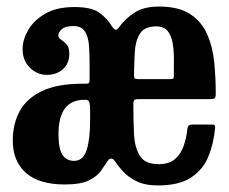

<svg xmlns="http://www.w3.org/2000/svg" viewBox="-20 -553 700 586"><path d="M19 -124.5Q19 -174.5 40 -213.5Q61 -252.5 108 -275Q155 -297.5 232 -297.5H240.5Q249 -297.5 251.2 -299.5Q253.5 -301.5 253.5 -310.5V-356.5Q253.5 -388 251.5 -414.5Q249.5 -441 239 -457.2Q228.5 -473.5 203.5 -473.5Q179.5 -473.5 168.8 -464Q158 -454.5 158 -445Q158 -437 166.2 -432Q174.5 -427 183 -418Q191.5 -409 191.5 -388.5Q191.5 -359.5 172.2 -342Q153 -324.5 123 -324.5Q93 -324.5 71 -346.5Q49 -368.5 49 -403.5Q49 -431.5 66 -461.2Q83 -491 118 -511.2Q153 -531.5 206.5 -531.5Q260.5 -531.5 283.8 -513.8Q307 -496 317.5 -479Q326.5 -464.5 331.8 -462.2Q337 -460 347 -474.5Q361 -494.5 389.5 -513.8Q418 -533 465 -533Q525 -533 560 -510.2Q595 -487.5 612 -449.2Q629 -411 633.8 -363.5Q638.5 -316 638.5 -266.5Q638.5 -256 635 -253.2Q631.5 -250.5 621 -250.5H402Q393 -250.5 390 -247.5Q387 -244.5 387 -236Q387 -186.5 389 -144.8Q391 -103 406.8 -77.5Q422.5 -52 464 -52Q497 -52 515 -68.2Q533 -84.5 541.2 -109.5Q549.5 -134.5 552 -161Q553.5 -173 567 -173H625Q633.5 -173 635.2 -170.5Q637 -168 636.5 -162Q632 -114.5 615.8 -74.8Q599.5 -35 562.8 -11Q526 13 462 13Q422 13 396 -0.2Q370 -13.5 354.5 -30.8Q339 -48 331.5 -60Q327 -68 320.2 -69Q313.5 -70 307.5 -60Q299.5 -48 288 -31.5Q276.5 -15 251.5 -2.5Q226.5 10 177.5 10Q99.5 10 59.2 -25.2Q19 -60.5 19 -124.5ZM403 -311.5H496.5Q506.5 -311.5 508.5 -313Q510.5 -314.5 510.5 -321Q510.5 -344.5 510.8 -370.8Q511 -397 507.2 -420.2Q503.5 -443.5 492 -458Q480.5 -472.5 457 -472.5Q421.5 -472.5 407.5 -450.8Q393.5 -429 391.5 -395.2Q389.5 -361.5 389 -326Q389 -317.5 390.8 -314.5Q392.5 -311.5 403 -311.5ZM255 -218Q255 -232 252.8 -240.2Q250.5 -248.5 241.5 -248.5H238.5Q158.5 -248.5 158.5 -144Q158.5 -99.5 170.5 -80.8Q182.5 -62 206 -62Q233.5 -62 244.2 -94.5Q255 -127 255 -185Z"/></svg>

Font: Besley* Condensed Semi
Style: Regular
Weight: 600
Width: 3
Designer: Owen Earl
Foundry: indestructible type*
Version: Version 3.000; ttfautohint (v1.8.3)